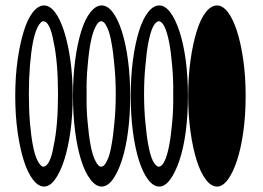

<svg xmlns="http://www.w3.org/2000/svg" viewBox="-20 -675 966 705"><path d="M777 -655Q755 -655 735.5 -630Q716 -605 702 -559.5Q688 -514 679.5 -453.5Q671 -393 671 -323Q671 -252 679.5 -191.5Q688 -131 702 -86.5Q716 -42 735.5 -16Q755 10 777 10Q798 10 817 -16Q836 -42 850.5 -86.5Q865 -131 873.5 -191.5Q882 -252 882 -323Q882 -393 873.5 -453.5Q865 -514 850.5 -559.5Q836 -605 817 -630Q798 -655 777 -655ZM565 -655Q543 -655 523.5 -630Q504 -605 490 -559.5Q476 -514 468 -453.5Q460 -393 460 -323Q460 -252 468 -191.5Q476 -131 490 -86.5Q504 -42 523.5 -16Q543 10 565 10Q586 10 605 -16Q624 -42 639 -86.5Q654 -131 662 -191.5Q670 -252 670 -323Q670 -393 662 -453.5Q654 -514 639 -559.5Q624 -605 605 -630Q586 -655 565 -655ZM563 -597Q574 -597 584 -577Q594 -556 601 -520Q608 -484 612 -435Q617 -386 616 -330Q617 -272 612 -224Q608 -176 601 -140Q594 -103 584 -83Q574 -63 563 -63Q553 -63 542 -83Q532 -103 525 -140Q518 -176 514 -224Q509 -272 509 -330Q509 -386 514 -435Q518 -484 525 -520Q532 -556 542 -577Q553 -597 563 -597ZM353 -655Q332 -655 312 -630Q292 -605 278 -559.5Q264 -514 256 -453.5Q248 -393 248 -323Q248 -252 256 -191.5Q264 -131 278 -86.5Q292 -42 312 -16Q332 10 353 10Q375 10 394 -16Q413 -42 427.5 -86.5Q442 -131 450 -191.5Q458 -252 458 -323Q458 -393 450 -453.5Q442 -514 427.5 -559.5Q413 -605 394 -630Q375 -655 353 -655ZM351 -597Q363 -597 372 -577Q383 -556 389 -520Q396 -484 400 -435Q405 -386 405 -330Q405 -272 400 -224Q396 -176 389 -140Q383 -103 372 -83Q363 -63 351 -63Q341 -63 331 -83Q320 -103 313 -140Q306 -176 302 -224Q297 -272 298 -330Q297 -386 302 -435Q306 -484 313 -520Q320 -556 331 -577Q341 -597 351 -597ZM142 -655Q120 -655 100.5 -630Q81 -605 67 -559.5Q53 -514 44.5 -453.5Q36 -393 36 -323Q36 -252 44.5 -191.5Q53 -131 67 -86.5Q81 -42 100.5 -16Q120 10 142 10Q163 10 182 -16Q201 -42 215.5 -86.5Q230 -131 238.5 -191.5Q247 -252 247 -323Q247 -393 238.5 -453.5Q230 -514 215.5 -559.5Q201 -605 182 -630Q163 -655 142 -655ZM139 -597Q151 -597 161 -577Q171 -556 177 -520Q185 -484 189 -435Q193 -386 193 -330Q193 -272 189 -224Q185 -176 177 -140Q171 -103 161 -83Q151 -63 139 -63Q130 -63 119 -83Q108 -103 101 -140Q94 -176 90 -224Q86 -272 86 -330Q86 -386 90 -435Q94 -484 101 -520Q108 -556 119 -577Q130 -597 139 -597Z"/></svg>

Font: binaryhoriontal115
Style: Book
Weight: 400
Designer: Jelle Bosma - Monotype Design Team
Foundry: Monotype Imaging Inc.
Version: Version 2.003